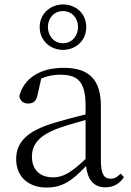

<svg xmlns="http://www.w3.org/2000/svg" viewBox="-20 -832 591 866"><path d="M264 -637C222 -637 196 -672 196 -710C196 -748 222 -782 264 -782C306 -782 332 -748 332 -710C332 -672 306 -637 264 -637ZM264 -607C319 -607 369 -646 369 -710C369 -774 319 -812 264 -812C210 -812 159 -772 159 -710C159 -646 210 -607 264 -607ZM455 13C490 13 519 -2 539 -33L524 -49C508 -32 496 -26 479 -26C450 -26 435 -45 435 -111V-354C435 -476 379 -526 267 -526C160 -526 88 -479 67 -398C71 -377 85 -365 107 -365C130 -365 145 -376 150 -407L166 -478C195 -490 223 -495 250 -495C330 -495 366 -466 366 -354V-316C321 -305 272 -292 228 -279C100 -241 53 -190 53 -114C53 -31 113 14 190 14C262 14 307 -18 368 -83C375 -23 402 13 455 13ZM366 -115C300 -52 262 -32 220 -32C162 -32 124 -64 124 -126C124 -179 155 -221 242 -253C279 -266 323 -279 366 -291Z"/></svg>

Font: Source Han Serif CN Light
Style: Regular
Weight: 300
Designer: Ryoko NISHIZUKA 西塚涼子 (kana & ideographs); Frank Grießhammer (Latin, Greek & Cyrillic); Wenlong ZHANG 张文龙 (bopomofo); San
Foundry: Adobe
Version: Version 2.003;hotconv 1.1.1;makeotfexe 2.6.0